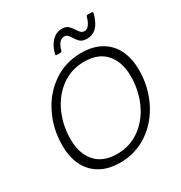

<svg xmlns="http://www.w3.org/2000/svg" viewBox="-222 -1141 1238 1311"><g transform="rotate(-30 397.0 -486.0)"><path d="M60 -288Q60 -418 114.5 -529.5Q169 -641 266 -707Q363 -773 485 -773Q581 -773 645.5 -734.5Q710 -696 741 -629Q772 -562 772 -476Q772 -346 717.5 -234.5Q663 -123 566 -56.5Q469 10 347 10Q251 10 186.5 -29Q122 -68 91 -135Q60 -202 60 -288ZM702 -467Q702 -578 644 -644.5Q586 -711 474 -711Q372 -711 293.5 -653.5Q215 -596 172.5 -501Q130 -406 130 -297Q130 -185 188 -118.5Q246 -52 358 -52Q460 -52 538.5 -109.5Q617 -167 659.5 -262Q702 -357 702 -467ZM490 -890Q477 -910 467.5 -919Q458 -928 442 -928Q398 -928 378 -853Q376 -844 367 -844H337Q326 -844 329 -855Q344 -915 377.5 -948.5Q411 -982 455 -982Q484 -982 500.5 -968.5Q517 -955 533 -930Q545 -910 556 -900Q567 -890 584 -890Q603 -890 619 -910.5Q635 -931 645 -968Q647 -977 656 -977H689Q694 -977 696 -972.5Q698 -968 696 -961Q679 -898 648.5 -867Q618 -836 573 -836Q540 -836 522.5 -850Q505 -864 490 -890Z"/></g></svg>

Font: Open Sauce Two Light Italic
Style: Regular
Weight: 300
Italic angle: -10°
Designer: Alfredo Marco Pradil
Foundry: Creative Sauce Fz LLC
Version: Version 1.477